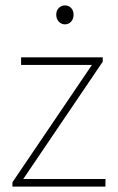

<svg xmlns="http://www.w3.org/2000/svg" viewBox="-20 -690 436 710"><path d="M26 0V-16L320 -450H58V-478H360V-462L66 -28H370V0ZM220 -600Q207 -600 197.5 -610Q188 -620 188 -636Q188 -651 197.5 -660.5Q207 -670 220 -670Q234 -670 243 -660.5Q252 -651 252 -636Q252 -620 243 -610Q234 -600 220 -600Z"/></svg>

Font: SourceSans3VF
Style: Regular
Weight: 200
Designer: Paul D. Hunt
Foundry: Adobe
Version: Version 3.052;hotconv 1.1.0;makeotfexe 2.6.0